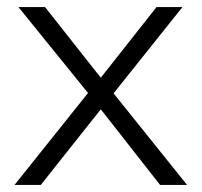

<svg xmlns="http://www.w3.org/2000/svg" viewBox="-20 -521 568 541"><path d="M21 0 228 -259 32 -501H107L264 -302L421 -501H494L300 -258L507 0H431L264 -213L95 0Z"/></svg>

Font: Mulish Light
Style: Regular
Weight: 300
Designer: Vernon Adams
Foundry: Vernon Adams
Version: Version 3.603; ttfautohint (v1.8.3)